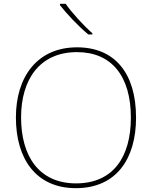

<svg xmlns="http://www.w3.org/2000/svg" viewBox="-20 -972 794 1002"><path d="M323 -952H293V-945C328 -900 388 -836 441 -792H462V-798C417 -838 352 -909 323 -952ZM690 -358C690 -590 579 -725 382 -725C177 -725 63 -574 63 -359C63 -143 168 10 376 10C587 10 690 -143 690 -358ZM90 -359C90 -556 186 -700 382 -700C562 -700 663 -575 663 -358C663 -156 573 -15 377 -15C182 -15 90 -159 90 -359Z"/></svg>

Font: Noto Kufi Arabic Thin
Style: Regular
Weight: 100
Designer: Monotype Design Team, David Williams, Khaled Hosny
Foundry: Google LLC
Version: Version 2.109